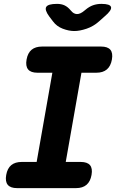

<svg xmlns="http://www.w3.org/2000/svg" viewBox="-20 -970 640 990"><path d="M319 -135H396Q430 -135 444 -118.5Q458 -102 452 -68Q446 -34 426 -17Q406 0 372 0H68Q34 0 20 -17Q6 -34 12 -68Q18 -102 38 -118.5Q58 -135 92 -135H169L250 -595H173Q139 -595 125 -612Q111 -629 117 -663Q123 -697 143 -713.5Q163 -730 197 -730H501Q535 -730 549 -713.5Q563 -697 557 -663Q551 -629 531 -612Q511 -595 477 -595H400ZM274 -950Q297 -950 313.5 -942Q330 -934 344 -917L345 -916Q359 -898 376.5 -897.5Q394 -897 415 -915L420 -919Q440 -936 460 -943Q480 -950 503 -950Q548 -950 552.5 -933.5Q557 -917 519 -885L491 -860Q462 -834 426.5 -822Q391 -810 363 -810Q335 -810 303.5 -822Q272 -834 253 -860L234 -885Q209 -919 218.5 -934.5Q228 -950 274 -950Z"/></svg>

Font: Maple Mono ExtraBold
Style: Italic
Weight: 800
Italic angle: -10°
Monospace: yes
Designer: subframe7536
Version: Version 7.200